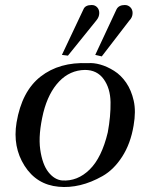

<svg xmlns="http://www.w3.org/2000/svg" viewBox="-20 -729 590 766"><path d="M513 -228Q501 -156 467.5 -104Q434 -52 389 -26.5Q344 -1 300 9.5Q256 20 214 16Q126 8 78 -67.5Q30 -143 46 -240Q67 -365 142 -423.5Q217 -482 330 -477H331Q353 -479 380 -471.5Q407 -464 435 -446.5Q463 -429 483.5 -399Q504 -369 513.5 -327Q523 -285 513 -228ZM410 -201Q422 -266 421 -321.5Q420 -377 393.5 -413.5Q367 -450 319 -450Q259 -449 216 -404Q173 -359 153 -280Q132 -192 140.5 -132.5Q149 -73 173 -42.5Q197 -12 228 -9Q289 -5 337.5 -52.5Q386 -100 410 -201ZM509 -677Q509 -660 496 -647L386 -504L360 -510L445 -692Q454 -709 478 -709Q491 -709 500 -700Q509 -691 509 -677ZM376 -677Q376 -661 364 -647L251 -507L227 -510L313 -692Q320 -709 346 -709Q359 -709 367.5 -700Q376 -691 376 -677Z"/></svg>

Font: GFS Artemisia
Style: Italic
Weight: 400
Italic angle: -12°
Designer: Takis Katsoulidis and George D. Matthiopoulos
Foundry: George Matthiopoulos and Takis Katsoulidis
Version: Version 1.0